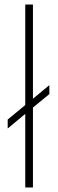

<svg xmlns="http://www.w3.org/2000/svg" viewBox="-20 -828 257 848"><path d="M91.5 0V-325L14 -260.5V-300L91.5 -364V-808H125.5V-392L198 -452V-412.5L125.5 -353V0Z"/></svg>

Font: Encode Sans SmExp Th
Style: Regular
Weight: 100
Width: 6
Designer: Multiple Designers
Foundry: Impallari Type
Version: Version 3.002; ttfautohint (v1.8.3) -l 8 -r 50 -G 200 -x 14 